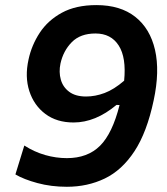

<svg xmlns="http://www.w3.org/2000/svg" viewBox="-20 -721 654 754"><path d="M242.5 12.5Q181 12.5 127.2 -2Q73.5 -16.5 40.5 -36L75.5 -149.5Q114.5 -124.5 157.2 -112.2Q200 -100 242.5 -100Q324 -100 372.8 -148.5Q421.5 -197 449.5 -308.5L437.5 -309Q355 -240 269 -240Q203 -240 158.2 -273.5Q113.5 -307 95.2 -363.2Q77 -419.5 92 -487Q104 -543.5 136 -592.2Q168 -641 223 -671Q278 -701 358.5 -701Q452.5 -701 511 -655Q569.5 -609 588.8 -525Q608 -441 583.5 -327Q557 -201.5 508 -127Q459 -52.5 391.5 -20Q324 12.5 242.5 12.5ZM217.5 -471.5Q210.5 -438 218.8 -408.5Q227 -379 251.8 -360.5Q276.5 -342 318 -342Q354 -342 390.8 -355.8Q427.5 -369.5 467.5 -404Q476.5 -495 446.2 -542.2Q416 -589.5 355 -589.5Q295.5 -589.5 262 -555.5Q228.5 -521.5 217.5 -471.5Z"/></svg>

Font: Commissioner SemiBold
Style: Italic
Weight: 600
Italic angle: -12°
Designer: Kostas Bartsokas
Foundry: Kostas Bartsokas
Version: Version 1.000; ttfautohint (v1.8.3)